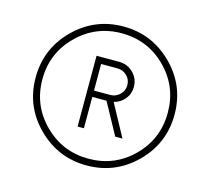

<svg xmlns="http://www.w3.org/2000/svg" viewBox="-109 -889 1125 1028"><g transform="rotate(15 454.0 -375.0)"><path d="M181.9 -647.5Q295 -760 453.8 -760Q612.5 -760 725.6 -647.5Q838.8 -535 838.8 -375Q838.8 -215 725.6 -102.5Q612.5 10 453.8 10Q295 10 181.9 -102.5Q68.8 -215 68.8 -375Q68.8 -535 181.9 -647.5ZM453.8 -27.5Q598.8 -27.5 700 -128.8Q801.2 -230 801.2 -375Q801.2 -520 700 -621.2Q598.8 -722.5 453.8 -722.5Q310 -722.5 208.1 -621.2Q106.2 -520 106.2 -375Q106.2 -230 208.1 -128.8Q310 -27.5 453.8 -27.5ZM590 -461.2Q590 -422.5 566.2 -393.8Q542.5 -365 506.2 -356.2L602.5 -178.8H562.5L467.5 -352.5H388.8V-178.8H353.8V-571.2H478.8Q525 -571.2 557.5 -539.4Q590 -507.5 590 -461.2ZM388.8 -535V-387.5H478.8Q510 -387.5 531.9 -409.4Q553.8 -431.2 553.8 -461.2Q553.8 -492.5 531.9 -513.8Q510 -535 478.8 -535Z"/></g></svg>

Font: Now Light
Style: Regular
Weight: 300
Designer: Alfredo Marco Pradil
Foundry: Alfredo Marco Pradil
Version: Version 1.002;PS 001.002;hotconv 1.0.88;makeotf.lib2.5.64775